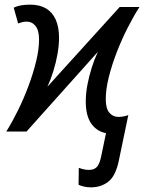

<svg xmlns="http://www.w3.org/2000/svg" viewBox="-20 -566 621 826"><path d="M371 240Q355 240 340.5 236.5Q326 233 318 229L319 156Q330 160 340.5 162.5Q351 165 363 165Q384 165 396 153Q408 141 415 108L436 7Q396 -1 372.5 -34.5Q349 -68 349 -129Q349 -164 356 -201Q363 -238 374.5 -274.5Q386 -311 401 -343L94 0H7Q32 -40 57 -90.5Q82 -141 102.5 -196Q123 -251 135.5 -302.5Q148 -354 148 -396Q148 -435 133 -454Q118 -473 94 -473Q84 -473 74.5 -470.5Q65 -468 58 -465L39 -533Q53 -540 70.5 -543Q88 -546 110 -546Q150 -546 177.5 -530Q205 -514 219.5 -482Q234 -450 234 -403Q234 -372 227.5 -334.5Q221 -297 209.5 -260Q198 -223 184 -193L495 -536H580Q555 -497 529 -446Q503 -395 482 -340.5Q461 -286 448 -234Q435 -182 435 -140Q435 -99 450.5 -81Q466 -63 490 -63Q501 -63 513 -65.5Q525 -68 532 -71L491 126Q477 192 445.5 216Q414 240 371 240Z"/></svg>

Font: Noto Sans Display
Style: Italic
Weight: 400
Italic angle: -12°
Designer: Monotype Design Team
Foundry: Monotype Imaging Inc.
Version: Version 2.003